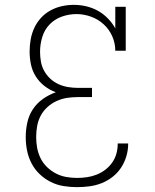

<svg xmlns="http://www.w3.org/2000/svg" viewBox="-20 -763 640 791"><path d="M297 8Q269 8 241.5 3.5Q214 -1 189 -13.5Q164 -26 143.5 -45.5Q123 -65 110 -90Q97 -115 91.5 -142.5Q86 -170 86 -198Q86 -228 92.5 -258Q99 -288 115.5 -313Q132 -338 157 -355.5Q182 -373 210 -383Q185 -392 163.5 -408.5Q142 -425 127.5 -448Q113 -471 107.5 -497.5Q102 -524 102 -551Q102 -576 106.5 -601Q111 -626 121.5 -648.5Q132 -671 149 -689.5Q166 -708 188 -720Q210 -732 234.5 -737.5Q259 -743 284 -743Q310 -743 335.5 -737Q361 -731 383.5 -718.5Q406 -706 424.5 -687Q443 -668 455 -646V-735H498V-554H455Q455 -585 442.5 -613.5Q430 -642 407 -663Q384 -684 354.5 -694.5Q325 -705 295 -705Q264 -705 234.5 -694.5Q205 -684 184 -662Q163 -640 154 -610Q145 -580 145 -550Q145 -530 148.5 -509.5Q152 -489 162 -471Q172 -453 187 -439Q202 -425 220.5 -416.5Q239 -408 259.5 -404.5Q280 -401 300 -401H359V-363H300Q277 -363 255 -359.5Q233 -356 212.5 -346.5Q192 -337 175 -321.5Q158 -306 147.5 -286Q137 -266 133 -243.5Q129 -221 129 -199Q129 -176 133 -154Q137 -132 147 -111.5Q157 -91 173.5 -75Q190 -59 210 -48.5Q230 -38 252.5 -34Q275 -30 297 -30Q318 -30 338.5 -33Q359 -36 378 -43.5Q397 -51 413.5 -63.5Q430 -76 442 -93Q454 -110 459.5 -130Q465 -150 465 -170V-172H508V-170Q508 -144 500.5 -119Q493 -94 479 -72.5Q465 -51 444 -34.5Q423 -18 399 -8.5Q375 1 349 4.5Q323 8 297 8Z"/></svg>

Font: Iosevka Etoile Extralight
Style: Regular
Weight: 200
Designer: Belleve Invis
Foundry: Belleve Invis
Version: Version 22.1.2; ttfautohint (v1.8.4)